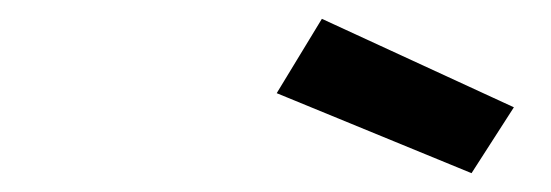

<svg xmlns="http://www.w3.org/2000/svg" viewBox="-20 -773 585 204"><path d="M526 -659 481 -589 274 -674 322 -753Z"/></svg>

Font: Panefresco 500wt
Style: Italic
Weight: 700
Foundry: Campivisivi & Chank Co
Version: Version 1.000